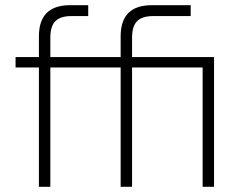

<svg xmlns="http://www.w3.org/2000/svg" viewBox="-20 -720 940 740"><path d="M130 -460H40V-500H130V-580Q130 -700 250 -700H320V-658H255Q213 -658 193.5 -638.5Q174 -619 174 -575V-500H445V-580Q445 -700 565 -700H715V-658H570Q528 -658 508.5 -638.5Q489 -619 489 -575V-500H805V0H761V-460H489V0H445V-460H174V0H130Z"/></svg>

Font: PT Root UI Light
Style: Regular
Weight: 300
Designer: Vitaly Kuzmin
Foundry: ParaType Ltd.
Version: Version 2.000G